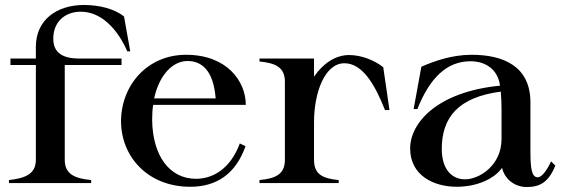

<svg xmlns="http://www.w3.org/2000/svg" viewBox="-20 -735 2266 771"><path d="M16 -12V0H346V-12C283 -18 240 -34 240 -93V-474H468V-500H297C217 -500 194 -535 194 -580C194 -647 240 -688 305 -688C387 -688 453 -617 491 -529H503L478 -669C439 -700 378 -715 317 -715C209 -715 124 -656 124 -547V-500H22V-474H124V-93C124 -35 79 -19 16 -12Z M744 15C848 15 926 -35 966 -148L943 -159C904 -54 832 -17 767 -17C659 -17 593 -112 591 -252C591 -274 592 -295 595 -314H967C967 -408 892 -515 727 -515C571 -515 466 -392 466 -247C467 -105 574 15 744 15ZM599 -340C619 -432 672 -490 733 -490C789 -490 837 -454 846 -340Z M1241 -93V-244C1241 -365 1285 -481 1363 -481C1435 -481 1485 -397 1526 -293H1544L1519 -465C1484 -493 1431 -514 1382 -514C1327 -514 1277 -480 1241 -427V-500H1022V-488C1086 -482 1124 -465 1124 -407V-93C1124 -34 1085 -18 1022 -12V0H1340V-12C1277 -18 1241 -34 1241 -93Z M1814 15C1896 15 1965 -17 1996 -61C2008 -12 2050 16 2095 16C2146 16 2182 -1 2210 -70L2193 -87C2173 -45 2154 -23 2139 -23C2115 -24 2110 -58 2110 -127V-324C2110 -470 2000 -515 1874 -515C1792 -515 1720 -488 1672 -467L1641 -297H1656C1706 -423 1775 -489 1869 -489C1931 -489 1979 -456 1988 -391C1733 -366 1627 -240 1627 -139C1627 -30 1722 15 1814 15ZM1847 -15C1797 -15 1754 -52 1754 -137C1754 -264 1821 -345 1991 -367C1993 -347 1994 -313 1994 -296V-177C1994 -68 1901 -14 1847 -15Z"/></svg>

Font: Sprat Medium
Style: Regular
Weight: 500
Designer: Ethan Nakache
Foundry: Collletttivo
Version: Version 2.000;Glyphs 3.2 (3217)